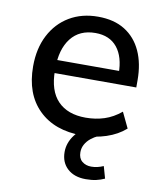

<svg xmlns="http://www.w3.org/2000/svg" viewBox="-80 -578 707 837"><g transform="rotate(10 273.0 -159.5)"><path d="M307 9Q185 9 115 -60Q45 -129 45 -251Q45 -330 75.5 -389Q106 -448 160.5 -480.5Q215 -513 287 -513Q358 -513 406 -483Q454 -453 479 -398.5Q504 -344 504 -270V-238H124V-296H435L418 -283Q418 -358 384.5 -399.5Q351 -441 288 -441Q218 -441 180 -392.5Q142 -344 142 -259V-249Q142 -160 185.5 -115Q229 -70 309 -70Q353 -70 391.5 -82.5Q430 -95 465 -124L498 -55Q463 -24 413 -7.5Q363 9 307 9ZM356 194Q305 194 275 166.5Q245 139 245 93Q245 52 272 16.5Q299 -19 344 -39L377 0Q361 7 346 19Q331 31 322 47Q313 63 313 82Q313 109 329.5 122.5Q346 136 370 136Q384 136 397 133Q410 130 424 124L439 177Q422 185 402 189.5Q382 194 356 194Z"/></g></svg>

Font: Mulish ExtraLight SemiBold
Style: Regular
Weight: 600
Version: Version 3.603